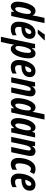

<svg xmlns="http://www.w3.org/2000/svg" viewBox="1652 -2458 1042 4387"><g transform="rotate(90 2173.5 -265.0)"><path d="M127.9 9.8Q77.1 9.8 48.1 -32Q19 -73.7 19 -147.9Q19 -190.4 27.3 -243.9Q35.6 -297.4 52.2 -352.1Q68.8 -406.7 94 -452.6Q119.1 -498.5 153.1 -526.9Q187 -555.2 230 -555.2Q264.6 -555.2 291.5 -538.3Q318.4 -521.5 331.1 -486.8H334Q337.9 -514.2 341.8 -538.1Q345.7 -562 349.1 -579.1L388.2 -759.8H507.8L346.2 0H249L250 -64.9H247.1Q218.8 -29.3 192.6 -9.8Q166.5 9.8 127.9 9.8ZM179.2 -91.8Q203.6 -91.8 223.1 -113.8Q242.7 -135.7 257.1 -170.7Q271.5 -205.6 281 -245.6Q290.5 -285.6 295.2 -322.5Q299.8 -359.4 299.8 -383.8Q299.8 -450.2 257.8 -450.2Q235.4 -450.2 217.3 -428.5Q199.2 -406.7 185.3 -372.3Q171.4 -337.9 161.9 -298.6Q152.3 -259.3 147.7 -223.1Q143.1 -187 143.1 -163.1Q143.1 -91.8 179.2 -91.8Z M637.2 9.8Q562 9.8 519 -36.4Q476.1 -82.5 476.1 -165Q476.1 -237.3 492.7 -306.6Q509.3 -376 541.5 -431.9Q573.7 -487.8 621.8 -521Q669.9 -554.2 732.9 -554.2Q793 -554.2 830.1 -520.5Q867.2 -486.8 867.2 -426.8Q867.2 -331.5 796.9 -282.2Q726.6 -232.9 607.9 -232.9H600.1Q594.2 -206.1 594.2 -178.2Q594.2 -129.9 612.3 -108.9Q630.4 -87.9 666 -87.9Q697.8 -87.9 724.1 -95.9Q750.5 -104 786.1 -124V-30.8Q750.5 -7.8 713.6 1Q676.8 9.8 637.2 9.8ZM617.2 -319.8H620.1Q696.8 -319.8 726.3 -347.2Q755.9 -374.5 755.9 -416Q755.9 -435.5 745.8 -447.3Q735.8 -459 716.3 -459Q686.5 -459 660.2 -422.1Q633.8 -385.3 617.2 -319.8ZM658.7 -606 660.6 -616.2Q723.1 -693.4 767.1 -766.1H902.8L901.9 -757.8Q891.1 -744.6 870.1 -723.4Q849.1 -702.1 825 -679Q800.8 -655.8 779.1 -636Q757.3 -616.2 744.6 -606Z M820.8 235.8 985.8 -544.9H1084L1078.1 -471.2H1082Q1109.9 -515.1 1139.2 -535.2Q1168.5 -555.2 1204.1 -555.2Q1254.9 -555.2 1283.9 -516.1Q1313 -477.1 1313 -396Q1313 -349.1 1304.2 -294.4Q1295.4 -239.7 1277.8 -186Q1260.3 -132.3 1234.1 -87.9Q1208 -43.5 1173.1 -16.8Q1138.2 9.8 1094.7 9.8Q1061 9.8 1037.1 -9.3Q1013.2 -28.3 1002 -62H999Q995.6 -35.2 991.2 -10.7Q986.8 13.7 983.9 30.8L939.9 235.8ZM1073.7 -95.2Q1094.7 -95.2 1112.5 -115Q1130.4 -134.8 1144.5 -167.2Q1158.7 -199.7 1168.7 -237.8Q1178.7 -275.9 1183.8 -313.5Q1189 -351.1 1189 -380.9Q1189 -453.1 1153.8 -453.1Q1130.9 -453.1 1111.8 -431.4Q1092.8 -409.7 1077.9 -375.2Q1063 -340.8 1052.7 -301Q1042.5 -261.2 1037.1 -224.4Q1031.7 -187.5 1031.7 -162.1Q1031.7 -95.2 1073.7 -95.2Z M1512.2 9.8Q1437 9.8 1394 -36.4Q1351.1 -82.5 1351.1 -165Q1351.1 -237.3 1367.7 -306.6Q1384.3 -376 1416.5 -431.9Q1448.7 -487.8 1496.8 -521Q1544.9 -554.2 1607.9 -554.2Q1668 -554.2 1705.1 -520.5Q1742.2 -486.8 1742.2 -426.8Q1742.2 -331.5 1671.9 -282.2Q1601.6 -232.9 1482.9 -232.9H1475.1Q1469.2 -206.1 1469.2 -178.2Q1469.2 -129.9 1487.3 -108.9Q1505.4 -87.9 1541 -87.9Q1572.8 -87.9 1599.1 -95.9Q1625.5 -104 1661.1 -124V-30.8Q1625.5 -7.8 1588.6 1Q1551.8 9.8 1512.2 9.8ZM1492.2 -319.8H1495.1Q1571.8 -319.8 1601.3 -347.2Q1630.9 -374.5 1630.9 -416Q1630.9 -435.5 1620.8 -447.3Q1610.8 -459 1591.3 -459Q1561.5 -459 1535.2 -422.1Q1508.8 -385.3 1492.2 -319.8Z M1745.1 0 1860.8 -544.9H1957L1952.1 -477.1H1955.1Q1977.5 -513.7 2007.6 -534.4Q2037.6 -555.2 2072.8 -555.2Q2115.7 -555.2 2148.9 -529.3Q2182.1 -503.4 2182.1 -439Q2182.1 -420.9 2178.7 -397.9Q2175.3 -375 2169.9 -348.1L2095.7 0H1976.1L2043.9 -319.8Q2048.3 -343.3 2052.2 -365.7Q2056.2 -388.2 2056.2 -404.8Q2056.2 -445.8 2022 -445.8Q1986.8 -445.8 1964.1 -402.3Q1941.4 -358.9 1925.8 -287.1L1865.7 0Z M2332 9.8Q2281.2 9.8 2252.2 -32Q2223.1 -73.7 2223.1 -147.9Q2223.1 -190.4 2231.4 -243.9Q2239.7 -297.4 2256.3 -352.1Q2272.9 -406.7 2298.1 -452.6Q2323.2 -498.5 2357.2 -526.9Q2391.1 -555.2 2434.1 -555.2Q2468.8 -555.2 2495.6 -538.3Q2522.5 -521.5 2535.2 -486.8H2538.1Q2542 -514.2 2545.9 -538.1Q2549.8 -562 2553.2 -579.1L2592.3 -759.8H2711.9L2550.3 0H2453.1L2454.1 -64.9H2451.2Q2422.9 -29.3 2396.7 -9.8Q2370.6 9.8 2332 9.8ZM2383.3 -91.8Q2407.7 -91.8 2427.2 -113.8Q2446.8 -135.7 2461.2 -170.7Q2475.6 -205.6 2485.1 -245.6Q2494.6 -285.6 2499.3 -322.5Q2503.9 -359.4 2503.9 -383.8Q2503.9 -450.2 2461.9 -450.2Q2439.5 -450.2 2421.4 -428.5Q2403.3 -406.7 2389.4 -372.3Q2375.5 -337.9 2366 -298.6Q2356.4 -259.3 2351.8 -223.1Q2347.2 -187 2347.2 -163.1Q2347.2 -91.8 2383.3 -91.8Z M2788.1 9.8Q2736.3 9.8 2707.3 -32Q2678.2 -73.7 2678.2 -147.9Q2678.2 -191.9 2686.5 -245.8Q2694.8 -299.8 2711.4 -354.2Q2728 -408.7 2753.9 -454.1Q2779.8 -499.5 2814.9 -527.3Q2850.1 -555.2 2895 -555.2Q2928.2 -555.2 2952.9 -536.9Q2977.5 -518.6 2990.2 -478H2993.2L3017.1 -544.9H3121.1L3005.4 0H2908.2L2909.2 -70.8H2906.2Q2879.9 -35.2 2852.8 -12.7Q2825.7 9.8 2788.1 9.8ZM2838.4 -91.8Q2865.2 -91.8 2884.8 -117.2Q2904.3 -142.6 2917.7 -179.9Q2931.2 -217.3 2939.9 -252.9Q2951.2 -300.3 2955.1 -330.1Q2959 -359.9 2959 -383.8Q2959 -450.2 2917 -450.2Q2896 -450.2 2878.2 -429.9Q2860.4 -409.7 2846.4 -377Q2832.5 -344.2 2822.5 -305.7Q2812.5 -267.1 2807.4 -229.7Q2802.2 -192.4 2802.2 -164.1Q2802.2 -91.8 2838.4 -91.8Z M3107.4 0 3223.1 -544.9H3319.3L3314.5 -477.1H3317.4Q3339.8 -513.7 3369.9 -534.4Q3399.9 -555.2 3435.1 -555.2Q3478 -555.2 3511.2 -529.3Q3544.4 -503.4 3544.4 -439Q3544.4 -420.9 3541 -397.9Q3537.6 -375 3532.2 -348.1L3458 0H3338.4L3406.2 -319.8Q3410.6 -343.3 3414.6 -365.7Q3418.5 -388.2 3418.5 -404.8Q3418.5 -445.8 3384.3 -445.8Q3349.1 -445.8 3326.4 -402.3Q3303.7 -358.9 3288.1 -287.1L3228 0Z M3732.4 9.8Q3663.1 9.8 3625.7 -35.2Q3588.4 -80.1 3588.4 -161.1Q3588.4 -210 3597.2 -264.2Q3606 -318.4 3624.5 -370.1Q3643.1 -421.9 3672.6 -463.6Q3702.1 -505.4 3743.9 -530.3Q3785.6 -555.2 3840.3 -555.2Q3905.8 -555.2 3956.5 -521L3907.2 -424.8Q3893.1 -436 3875.5 -443.1Q3857.9 -450.2 3841.3 -450.2Q3807.1 -450.2 3782.5 -421.4Q3757.8 -392.6 3742.4 -348.9Q3727.1 -305.2 3719.7 -259Q3712.4 -212.9 3712.4 -178.2Q3712.4 -94.2 3763.2 -94.2Q3805.7 -94.2 3859.4 -132.8V-28.8Q3836.4 -13.2 3802.5 -1.7Q3768.6 9.8 3732.4 9.8Z M4107.4 9.8Q4032.2 9.8 3989.3 -36.4Q3946.3 -82.5 3946.3 -165Q3946.3 -237.3 3962.9 -306.6Q3979.5 -376 4011.7 -431.9Q4043.9 -487.8 4092 -521Q4140.1 -554.2 4203.1 -554.2Q4263.2 -554.2 4300.3 -520.5Q4337.4 -486.8 4337.4 -426.8Q4337.4 -331.5 4267.1 -282.2Q4196.8 -232.9 4078.1 -232.9H4070.3Q4064.5 -206.1 4064.5 -178.2Q4064.5 -129.9 4082.5 -108.9Q4100.6 -87.9 4136.2 -87.9Q4168 -87.9 4194.3 -95.9Q4220.7 -104 4256.3 -124V-30.8Q4220.7 -7.8 4183.8 1Q4147 9.8 4107.4 9.8ZM4087.4 -319.8H4090.3Q4167 -319.8 4196.5 -347.2Q4226.1 -374.5 4226.1 -416Q4226.1 -435.5 4216.1 -447.3Q4206.1 -459 4186.5 -459Q4156.7 -459 4130.4 -422.1Q4104 -385.3 4087.4 -319.8Z"/></g></svg>

Font: Open Sans Condensed
Style: Bold Italic
Weight: 700
Width: 3
Italic angle: -12°
Designer: Monotype Design Team
Foundry: Monotype Imaging Inc.
Version: Version 3.003; ttfautohint (v1.8.4)